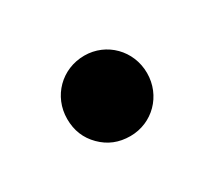

<svg xmlns="http://www.w3.org/2000/svg" viewBox="-48 -217 336 302"><g transform="rotate(-30 120.5 -66.0)"><path d="M69 -14C83 0 100 7 121 7C161 7 193 -25 193 -66C193 -107 161 -139 121 -139C80 -139 48 -107 48 -66C48 -45 55 -28 69 -14Z"/></g></svg>

Font: Poppins Medium
Style: Regular
Weight: 500
Designer: Ninad Kale (Devanagari), Jonny Pinhorn (Latin)
Foundry: Indian Type Foundry
Version: 4.004